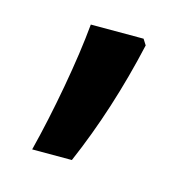

<svg xmlns="http://www.w3.org/2000/svg" viewBox="-53 -171 352 355"><g transform="rotate(15 123.0 6.5)"><path d="M189 -108Q160 21 112 132H36Q51 73 63.5 4Q76 -65 81 -119H182Z"/></g></svg>

Font: Noto Sans Myanmar Condensed Medium
Style: Regular
Weight: 500
Width: 3
Designer: Monotype Design Team
Foundry: Monotype Imaging Inc.
Version: Version 2.107; ttfautohint (v1.8.4.7-5d5b)